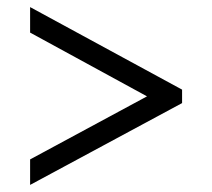

<svg xmlns="http://www.w3.org/2000/svg" viewBox="-20 -629 599 542"><path d="M65 -107V-179L395 -357L65 -537V-609L494 -376V-338Z"/></svg>

Font: Noto Serif Khojki
Style: Bold
Weight: 700
Version: Version 2.003